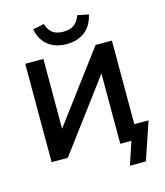

<svg xmlns="http://www.w3.org/2000/svg" viewBox="-153 -1052 1139 1329"><g transform="rotate(-15 416.5 -387.0)"><path d="M610 164 665 0H585V-517L592 -513L209 0H93V-705H223V-190L215 -194L597 -705H714V-106H816L725 164ZM406 -762Q353 -762 311.5 -781Q270 -800 243.5 -835.5Q217 -871 208 -921L288 -938Q302 -893 330 -872Q358 -851 406 -851Q455 -851 483.5 -872Q512 -893 528 -937L607 -921Q590 -843 537 -802.5Q484 -762 406 -762Z"/></g></svg>

Font: Nunito Sans 8pt
Style: Bold
Weight: 700
Version: Version 3.101;gftools[0.9.27]